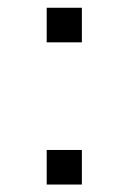

<svg xmlns="http://www.w3.org/2000/svg" viewBox="-20 -587 339 507"><path d="M103.3 -566.5H196.2V-475.2H103.3ZM103.3 -191H196.2V-99.7H103.3Z"/></svg>

Font: Pinar-DS3-FD Light
Style: Regular
Weight: 300
Designer: Amin Abedi
Version: Version 3.000